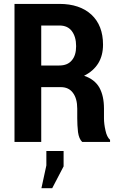

<svg xmlns="http://www.w3.org/2000/svg" viewBox="-20 -731 607 989"><path d="M192.4 -282.2Q192.4 -211.9 192.4 0Q158.2 0 54.7 0Q54.7 -111.3 54.7 -444.3Q54.7 -510.7 54.7 -710.9Q112.3 -710.9 286.1 -710.9Q390.6 -710.9 451.2 -655.3Q510.7 -599.6 510.7 -501Q510.7 -445.3 486.3 -405.3Q460.9 -364.3 413.1 -340.8Q467.8 -322.3 492.2 -279.3Q515.6 -236.3 515.6 -171.9Q515.6 -155.3 515.6 -121.1Q515.6 -92.8 523.4 -58.6Q530.3 -25.4 546.9 -10.7Q546.9 -6.8 546.9 0Q510.7 0 403.3 0Q386.7 -15.6 381.8 -50.8Q377.9 -85.9 377.9 -122.1Q377.9 -138.7 377.9 -170.9Q377.9 -223.6 355.5 -252.9Q334 -282.2 293 -282.2Q259.8 -282.2 192.4 -282.2ZM192.4 -393.6Q215.8 -393.6 285.2 -393.6Q328.1 -393.6 349.6 -419.9Q372.1 -445.3 372.1 -493.2Q372.1 -542 349.6 -571.3Q328.1 -599.6 286.1 -599.6Q254.9 -599.6 192.4 -599.6Q192.4 -547.9 192.4 -393.6ZM307.6 126Q293 154.3 249 238.3Q235.4 238.3 193.4 238.3Q200.2 209 218.8 121.1Q218.8 102.5 218.8 46.9Q241.2 46.9 307.6 46.9Q307.6 67.4 307.6 126Z"/></svg>

Font: Noto Sans Hebrew DECATHLON 
Style: Bold
Weight: 400
Designer: Monotype Design Team
Version: Version 2.000;GOOG;noto-fonts:20170220:a8a215d2e889